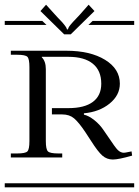

<svg xmlns="http://www.w3.org/2000/svg" viewBox="-29 -797 591 817"><path d="M17.1 -581.1H252.9Q355 -581.1 418 -542.5Q481 -503.9 481 -440.9Q481 -391.6 437.3 -356.2Q393.6 -320.8 328.1 -314.9V-309.1Q348.6 -304.7 372.6 -285.6Q396.5 -266.6 413.1 -241.2L429.2 -217.8Q461.9 -168.5 472.2 -158.7Q484.4 -147 498 -147Q499.5 -147 502 -147.5Q504.4 -147.9 505.9 -147.9L530.8 -152.8L533.2 -134.8Q475.1 -118.2 451.2 -118.2Q425.8 -118.2 406.7 -134.8Q387.7 -151.4 358.9 -196.8L334 -234.9Q306.2 -276.4 286.4 -293.2Q266.6 -310.1 235.8 -310.1H191.9V-336.9H262.2Q330.6 -336.9 366.2 -363.5Q401.9 -390.1 401.9 -440.9Q401.9 -496.6 366 -525.9Q330.1 -555.2 262.2 -555.2H148.9V-553.2Q166 -536.1 166 -502.9V-196.8Q166 -161.6 175 -152.8Q184.1 -144 219.2 -144H235.8V-127H17.1V-144H43.9Q79.1 -144 87.6 -152.8Q96.2 -161.6 96.2 -196.8V-511.2Q96.2 -546.4 87.6 -555.2Q79.1 -564 43.9 -564H17.1ZM-8.8 -17.1H542V0H-8.8ZM-8.8 -708H150.9L168.9 -690.9H-8.8ZM365.2 -708H542V-690.9H347.2ZM272 -650.9H244.1L143.1 -750L167 -776.9L205.1 -734.9Q209.5 -730 216.3 -722.7Q223.1 -715.3 226.8 -711.7Q230.5 -708 235.6 -702.4Q240.7 -696.8 243.4 -693.1Q246.1 -689.5 249.3 -685.3Q252.4 -681.2 253.9 -678Q255.4 -674.8 255.9 -671.9H259.8Q260.7 -675.8 263.2 -680.4Q265.6 -685.1 271.5 -692.1Q277.3 -699.2 281.5 -703.6Q285.6 -708 295.9 -718.8Q306.2 -729.5 311 -734.9L348.1 -776.9L373 -750Z"/></svg>

Font: FoglihtenFr02
Style: Regular
Weight: 500
Version: Version 0.68